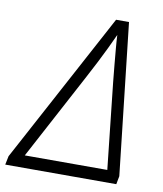

<svg xmlns="http://www.w3.org/2000/svg" viewBox="-113 -781 722 848"><g transform="rotate(10 248.0 -357.5)"><path d="M-32 0 -24 -39 339 -715H397L473 -37L466 0ZM46 -55H416L374 -442Q370 -481 366.5 -519Q363 -557 360 -591Q357 -625 356 -650Q342 -619 326 -586Q310 -553 292 -517.5Q274 -482 253 -443Z"/></g></svg>

Font: Noto Sans Display Light
Style: Italic
Weight: 300
Italic angle: -12°
Designer: Monotype Design Team
Foundry: Monotype Imaging Inc.
Version: Version 2.003